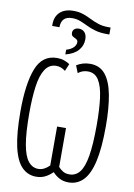

<svg xmlns="http://www.w3.org/2000/svg" viewBox="-108 -1091 817 1169"><g transform="rotate(10 300.0 -507.0)"><path d="M137 -921Q137 -969 166.5 -996.5Q196 -1024 250 -1024Q283 -1024 309.5 -1015Q336 -1006 360.5 -993.5Q385 -981 412.5 -972Q440 -963 475 -963H489V-920H473Q432 -920 402 -928.5Q372 -937 347.5 -949Q323 -961 300 -970Q277 -979 250 -979Q182 -979 182 -911H137ZM246 -783Q276 -792 290.5 -807.5Q305 -823 305 -839Q305 -852 294.5 -857.5Q284 -863 273.5 -869Q263 -875 263 -891Q263 -906 273.5 -914.5Q284 -923 301 -923Q323 -923 336.5 -908Q350 -893 350 -865Q350 -826 324 -796.5Q298 -767 246 -754ZM199 10Q147 10 110.5 -27.5Q74 -65 55.5 -147.5Q37 -230 37 -366Q37 -536 73.5 -630Q110 -724 201 -724Q225 -724 244 -717.5Q263 -711 280 -700L261 -655Q234 -676 205 -676Q161 -676 136 -637.5Q111 -599 101.5 -529Q92 -459 92 -364Q92 -244 104.5 -172.5Q117 -101 142.5 -70Q168 -39 204 -39Q224 -39 241 -48Q258 -57 273 -72V-313H328V-73Q340 -59 356.5 -49Q373 -39 397 -39Q435 -39 460 -70Q485 -101 497 -172.5Q509 -244 509 -363Q509 -460 500 -530Q491 -600 467.5 -638Q444 -676 400 -676Q366 -676 340 -655L322 -700Q339 -711 360 -717.5Q381 -724 406 -724Q466 -724 500.5 -681Q535 -638 550 -557.5Q565 -477 565 -366Q565 -230 546 -147.5Q527 -65 490 -27.5Q453 10 400 10Q368 10 344 -2.5Q320 -15 301 -36Q280 -15 255.5 -2.5Q231 10 199 10Z"/></g></svg>

Font: Noto Sans Mono Light
Style: Regular
Weight: 300
Designer: Monotype Design Team
Foundry: Monotype Imaging Inc.
Version: Version 2.014; ttfautohint (v1.8.4.7-5d5b)